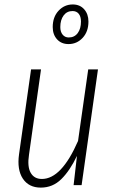

<svg xmlns="http://www.w3.org/2000/svg" viewBox="-20 -835 513 866"><path d="M308.1 -814.9Q340.3 -814.9 359.6 -793.2Q378.9 -771.5 378.9 -737.8Q378.9 -692.4 352.8 -664.3Q326.7 -636.2 289.1 -636.2Q256.8 -636.2 237.3 -657.7Q217.8 -679.2 217.8 -712.9Q217.8 -758.3 244.1 -786.6Q270.5 -814.9 308.1 -814.9ZM307.1 -785.2Q281.7 -785.2 266.8 -765.1Q252 -745.1 252 -712.9Q252 -691.4 262.5 -678.7Q272.9 -666 290 -666Q315.9 -666 330.6 -685.8Q345.2 -705.6 345.2 -737.8Q345.2 -760.3 335.2 -772.7Q325.2 -785.2 307.1 -785.2ZM164.1 11.2Q109.9 11.2 83 -29.3Q56.2 -69.8 65.9 -139.2L120.1 -522H165L110.8 -137.2Q102.5 -83.5 118.4 -55.7Q134.3 -27.8 168.9 -27.8Q257.3 -27.8 332 -199.2L377.9 -522H421.9L348.1 0H312L327.1 -131.8Q295.4 -65.4 256.6 -27.1Q217.8 11.2 164.1 11.2Z"/></svg>

Font: Fira Sans Compressed ExtraLight
Style: Italic
Weight: 250
Width: 3
Italic angle: -8°
Designer: Carrois Corporate & Edenspiekermann AG
Foundry: Carrois Corporate GbR & Edenspiekermann AG
Version: Version 4.203;PS 004.203;hotconv 1.0.88;makeotf.lib2.5.64775